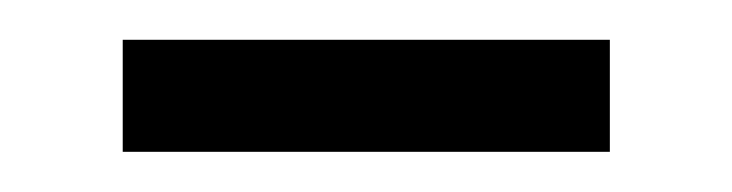

<svg xmlns="http://www.w3.org/2000/svg" viewBox="-20 -314 370 97"><path d="M42 -237.3V-293.9H288.1V-237.3Z"/></svg>

Font: Bpmf Zihi Only R
Style: R
Weight: 400
Foundry: But Ko
Version: Version 1.320